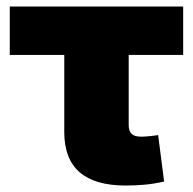

<svg xmlns="http://www.w3.org/2000/svg" viewBox="-20 -559 588 585"><path d="M362.8 6.3Q269 6.3 222.4 -34.4Q175.8 -75.2 175.8 -156.7V-391.6H9.8V-539.1H538.1V-391.6H372.1V-178.2Q372.1 -159.7 380.9 -151.1Q389.6 -142.6 410.6 -142.6Q420.9 -142.6 437.5 -144.3Q454.1 -146 461.9 -147.5L480 -5.9Q447.8 1.5 418.7 3.9Q389.6 6.3 362.8 6.3Z"/></svg>

Font: Inter 18pt Black
Style: Regular
Weight: 900
Designer: Rasmus Andersson
Foundry: rsms
Version: Version 4.001;git-66647c0bb